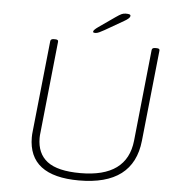

<svg xmlns="http://www.w3.org/2000/svg" viewBox="-58 -920 936 981"><g transform="rotate(5 410.0 -429.0)"><path d="M383 6Q124 6 124 -193Q124 -201 124.5 -208.5Q125 -216 126 -224L175 -690Q176 -702 192 -702H200Q217 -702 215 -690L166 -221Q165 -214 164.5 -207Q164 -200 164 -193Q164 -113 217 -72.5Q270 -32 387 -32Q626 -32 646 -221L695 -690Q696 -702 712 -702H720Q737 -702 735 -690L686 -224Q662 6 383 6ZM400 -752Q396 -752 392.5 -753Q389 -754 389 -758Q389 -766 413 -783L496 -841Q516 -855 526 -859.5Q536 -864 547 -864Q561 -864 566.5 -862Q572 -860 572 -855Q572 -848 563.5 -840.5Q555 -833 544 -827L447 -771Q431 -762 420 -757Q409 -752 400 -752Z"/></g></svg>

Font: Asap Expanded Expanded Thin
Style: Italic
Weight: 100
Width: 7
Italic angle: -6°
Designer: Pablo Cosgaya
Foundry: Omnibus-Type
Version: Version 3.001; ttfautohint (v1.8.4.7-5d5b)